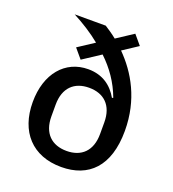

<svg xmlns="http://www.w3.org/2000/svg" viewBox="-138 -858 877 975"><g transform="rotate(20 300.0 -370.5)"><path d="M426 -753 336 -694C314 -712 291 -727 271 -740H103C158 -711 209 -679 254 -642L167 -585L210 -534L306 -597C362 -544 405 -482 432 -409L426 -406C394 -462 343 -502 264 -502C140 -502 55 -403 55 -249C55 -89 147 12 303 12C450 12 545 -78 545 -271C545 -440 472 -563 387 -648L469 -702ZM301 -74C221 -74 169 -121 169 -213V-276C169 -368 221 -415 300 -415C380 -415 432 -368 432 -276V-213C432 -121 380 -74 301 -74Z"/></g></svg>

Font: IBM Plex Mono Medm
Style: Regular
Weight: 500
Monospace: yes
Designer: Mike Abbink, Paul van der Laan, Pieter van Rosmalen
Foundry: Bold Monday
Version: Version 2.004